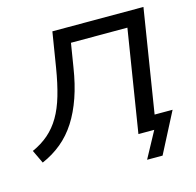

<svg xmlns="http://www.w3.org/2000/svg" viewBox="-130 -831 1138 1114"><g transform="rotate(-15 439.0 -274.0)"><path d="M618 157 703 0H608L706 -613H367L344 -471Q329 -374 302 -296Q275 -218 236.5 -158Q198 -98 146 -55Q94 -12 29 16L-9 -64Q47 -89 88.5 -125Q130 -161 160 -212Q190 -263 210.5 -333Q231 -403 246 -495L280 -705H827L728 -85H836L711 157Z"/></g></svg>

Font: Nunito Sans 7pt SemiExpanded Medium
Style: Italic
Weight: 500
Width: 6
Italic angle: -9°
Designer: Vernon Adams
Foundry: Vernon Adams
Version: Version 3.101;gftools[0.9.27]